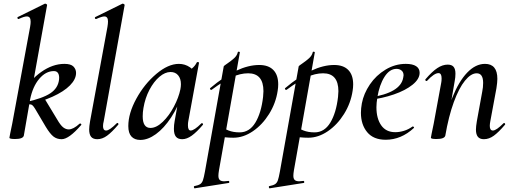

<svg xmlns="http://www.w3.org/2000/svg" viewBox="-20 -745 2775 1040"><path d="M31 1 35 -21Q45 -68 46 -74L143 -599Q146 -616 146 -627Q146 -642 141 -649Q136 -656 125 -656Q111 -656 81 -642H79Q76 -642 74.5 -647Q73 -652 77 -653L223 -725H225Q229 -725 232.5 -722Q236 -719 235 -717L143 -206L109 -10Q104 8 61 8Q31 8 31 1ZM228 -58 170 -156Q162 -169 156 -174.5Q150 -180 141 -180Q138 -180 120 -176L220 -213L289 -99Q308 -66 322.5 -55Q337 -44 352 -44Q377 -44 411 -75Q412 -76 414 -76Q418 -76 420 -72.5Q422 -69 419 -67Q353 9 314 9Q288 9 269.5 -5.5Q251 -20 228 -58ZM300 -315Q302 -336 295 -348Q288 -360 272 -360Q228 -360 192.5 -318Q157 -276 143 -206L104 -243Q141 -311 203 -355Q265 -399 329 -399Q364 -399 378 -384.5Q392 -370 392 -350Q392 -316 359 -282.5Q326 -249 264 -221Q202 -193 120 -176V-192Q211 -212 253 -240Q295 -268 300 -315Z M463 -44Q463 -59 468 -89L562 -599Q565 -617 565 -629Q565 -656 545 -656Q532 -656 501 -642H499Q495 -642 494 -647Q493 -652 497 -653L643 -725H645Q649 -725 652.5 -722Q656 -719 655 -717L542 -89Q538 -74 538 -62Q538 -38 555 -38Q573 -38 612 -77Q614 -79 616 -79Q619 -79 621 -75.5Q623 -72 620 -69Q586 -29 560 -10Q534 9 507 9Q484 9 473.5 -4Q463 -17 463 -44Z M675 -62Q675 -131 718.5 -210.5Q762 -290 826.5 -344.5Q891 -399 949 -399Q982 -399 1009 -380.5Q1036 -362 1039 -326L985 -357Q1001 -359 1019 -373.5Q1037 -388 1046 -407Q1048 -409 1051 -409Q1054 -409 1056.5 -407.5Q1059 -406 1058 -405L1000 -89Q998 -80 998 -66Q998 -38 1013 -38Q1032 -38 1071 -77Q1072 -78 1074 -78Q1077 -78 1079 -74.5Q1081 -71 1079 -69Q1046 -30 1019 -10.5Q992 9 967 9Q944 9 933 -4.5Q922 -18 922 -47Q922 -68 926 -89L951 -229L971 -246Q946 -168 907 -109Q868 -50 824.5 -18.5Q781 13 740 13Q709 13 692 -5.5Q675 -24 675 -62ZM957 -261Q960 -276 960 -289Q960 -319 945 -337Q930 -355 904 -355Q874 -355 843.5 -329Q813 -303 789.5 -258.5Q766 -214 757 -160Q753 -137 753 -115Q753 -52 795 -52Q827 -52 861.5 -85Q896 -118 922 -167.5Q948 -217 957 -261Z M1033 263Q1054 259 1064 252.5Q1074 246 1079 232Q1084 218 1090 185L1192 -386Q1192 -388 1212 -401.5Q1232 -415 1248 -429.5Q1264 -444 1268 -462Q1269 -466 1274.5 -465Q1280 -464 1279 -460L1166 178Q1163 196 1163 207Q1163 223 1170.5 230Q1178 237 1195 237Q1199 237 1217 235Q1221 234 1222 239.5Q1223 245 1219 246L1035 275Q1032 276 1030.5 270Q1029 264 1033 263ZM1156 -8 1166 -67Q1191 -49 1217 -38.5Q1243 -28 1278 -28Q1331 -28 1363 -80.5Q1395 -133 1405 -220Q1407 -242 1407 -251Q1407 -348 1324 -348Q1281 -348 1235 -326.5Q1189 -305 1127 -259Q1126 -258 1124 -258Q1120 -258 1118 -262Q1116 -266 1119 -268Q1267 -393 1384 -393Q1434 -393 1460.5 -366Q1487 -339 1487 -288Q1487 -271 1484 -253Q1474 -186 1437.5 -127.5Q1401 -69 1349.5 -34Q1298 1 1244 1Q1199 1 1156 -8Z M1439 263Q1460 259 1470 252.5Q1480 246 1485 232Q1490 218 1496 185L1598 -386Q1598 -388 1618 -401.5Q1638 -415 1654 -429.5Q1670 -444 1674 -462Q1675 -466 1680.5 -465Q1686 -464 1685 -460L1572 178Q1569 196 1569 207Q1569 223 1576.5 230Q1584 237 1601 237Q1605 237 1623 235Q1627 234 1628 239.5Q1629 245 1625 246L1441 275Q1438 276 1436.5 270Q1435 264 1439 263ZM1562 -8 1572 -67Q1597 -49 1623 -38.5Q1649 -28 1684 -28Q1737 -28 1769 -80.5Q1801 -133 1811 -220Q1813 -242 1813 -251Q1813 -348 1730 -348Q1687 -348 1641 -326.5Q1595 -305 1533 -259Q1532 -258 1530 -258Q1526 -258 1524 -262Q1522 -266 1525 -268Q1673 -393 1790 -393Q1840 -393 1866.5 -366Q1893 -339 1893 -288Q1893 -271 1890 -253Q1880 -186 1843.5 -127.5Q1807 -69 1755.5 -34Q1704 1 1650 1Q1605 1 1562 -8Z M1935 -134Q1935 -157 1940 -185Q1950 -238 1983.5 -287.5Q2017 -337 2068.5 -368Q2120 -399 2178 -399Q2215 -399 2234 -386.5Q2253 -374 2253 -351Q2253 -317 2214.5 -286Q2176 -255 2113.5 -233.5Q2051 -212 1982 -204L1984 -217Q2150 -242 2164 -324Q2166 -334 2166 -337Q2166 -354 2155 -363Q2144 -372 2128 -372Q2090 -372 2062.5 -328.5Q2035 -285 2024 -218Q2019 -186 2019 -164Q2019 -103 2045 -66Q2071 -29 2121 -29Q2144 -29 2168.5 -36.5Q2193 -44 2215 -60H2216Q2219 -60 2221.5 -57Q2224 -54 2222 -52Q2153 12 2069 12Q2003 12 1969 -29Q1935 -70 1935 -134Z M2558 -43Q2558 -59 2563 -89L2592 -248Q2597 -272 2597 -296Q2597 -348 2562 -348Q2531 -348 2498.5 -308Q2466 -268 2438 -191.5Q2410 -115 2392 -10L2376 -11Q2395 -128 2430 -216Q2465 -304 2510.5 -351.5Q2556 -399 2607 -399Q2674 -399 2674 -318Q2674 -299 2669 -267L2636 -89Q2633 -74 2633 -63Q2633 -38 2650 -38Q2668 -38 2707 -77Q2709 -79 2710 -79Q2713 -79 2715.5 -75.5Q2718 -72 2715 -69Q2681 -29 2655 -10Q2629 9 2601 9Q2579 9 2568.5 -4Q2558 -17 2558 -43ZM2314 1 2318 -21Q2328 -68 2329 -74L2370 -297Q2372 -306 2372 -321Q2372 -349 2355 -349Q2332 -349 2293 -307Q2292 -306 2290 -306Q2287 -306 2284.5 -309.5Q2282 -313 2285 -316Q2320 -357 2348.5 -376Q2377 -395 2405 -395Q2427 -395 2437 -383Q2447 -371 2447 -346Q2447 -326 2443 -306L2392 -10Q2387 8 2344 8Q2314 8 2314 1Z"/></svg>

Font: Cormorant Garamond SemiBold
Style: Italic
Weight: 600
Italic angle: -10°
Designer: Christian Thalmann (Catharsis Fonts)
Foundry: Catharsis Fonts
Version: Version 4.000